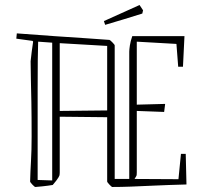

<svg xmlns="http://www.w3.org/2000/svg" viewBox="-20 -735 811 765"><path d="M102 -491Q104 -508 106.5 -530Q109 -552 112 -569L110 -572L45 -581L47 -602Q126 -596 197 -591Q268 -586 324.5 -582.5Q381 -579 416 -576Q418 -576 427.5 -566.5Q437 -557 437 -554V-22H495V-529Q495 -537 497.5 -554Q500 -571 507 -591H715L709 -469H690L683 -560L525 -569V-318L638 -321L634 -289L525 -293V-48Q525 -40 524.5 -37Q524 -34 516 -22L691 -21L701 -122H720L723 0Q648 2 595 4.5Q542 7 502 8.5Q462 10 427 10Q425 10 416 0.5Q407 -9 407 -12V-268L218 -270V-48Q218 -40 216.5 -35Q215 -30 204 -15L190 2Q172 5 148.5 7.5Q125 10 121 10Q118 10 109 0.5Q100 -9 100 -12Q101 -51 103.5 -93.5Q106 -136 106 -191Q106 -273 105 -327.5Q104 -382 103 -420.5Q102 -459 102 -491ZM130 -18 188 -16V-565L132 -569Q130 -515 130 -377Q130 -239 130 -18ZM407 -552 218 -563V-293L407 -295ZM399 -636 394 -651 536 -715 550 -694 547 -681Q515 -671 476 -659Q437 -647 399 -636Z"/></svg>

Font: Grenze Gotisch Thin
Style: Regular
Weight: 100
Designer: Renata Polastri
Foundry: Omnibus-Type
Version: Version 1.001